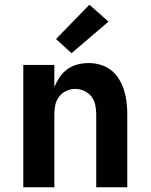

<svg xmlns="http://www.w3.org/2000/svg" viewBox="-20 -796 640 816"><path d="M79 0V-520H211V-426Q220 -448 233.5 -468Q247 -488 266.5 -502Q286 -516 309.5 -522Q333 -528 357 -528Q383 -528 408 -520.5Q433 -513 453 -497Q473 -481 486.5 -458.5Q500 -436 507.5 -411.5Q515 -387 518 -361.5Q521 -336 521 -310V0H389V-310Q389 -330 385 -349.5Q381 -369 369 -385Q357 -401 338.5 -409.5Q320 -418 300 -418Q280 -418 261.5 -409.5Q243 -401 231 -385Q219 -369 215 -349.5Q211 -330 211 -310V0ZM284 -570 218 -630 360 -776 441 -704Z"/></svg>

Font: Iosevka Extrabold Extended
Style: Regular
Weight: 800
Width: 7
Monospace: yes
Designer: Belleve Invis
Foundry: Belleve Invis
Version: Version 32.5.0; ttfautohint (v1.8.4)